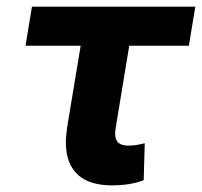

<svg xmlns="http://www.w3.org/2000/svg" viewBox="-20 -551 611 581"><path d="M318.2 9.9Q286.2 9.9 260.5 2.3Q234.7 -5.3 216.8 -21.1Q198.9 -36.9 189.1 -61.4Q179.3 -85.9 179.3 -119.7Q179.3 -130.3 180.4 -142Q181.5 -153.8 183.2 -166.2L224.1 -412.6H57.2L76.7 -530.9H571L551.5 -412.6H371.1L330.3 -165.5Q329.5 -160.2 329 -155.4Q328.5 -150.6 328.5 -146.7Q328.5 -127.5 338.4 -119Q348.4 -110.4 367.5 -110.4Q374.3 -110.4 380.1 -110.8Q386 -111.2 391 -111.9Q397.7 -113.3 404.5 -114.5Q411.2 -115.8 418 -117.5L414.8 -5.7Q375 9.9 318.2 9.9Z"/></svg>

Font: Linik Sans
Style: Bold Italic
Weight: 700
Italic angle: 9°
Designer: Fonts by Rasmus Andersson / Changes by Cristiano Sobral with parts from Marc Monis
Foundry: rsms
Version: Version 3.020; ttfautohint (v1.6)